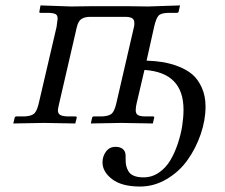

<svg xmlns="http://www.w3.org/2000/svg" viewBox="-20 -452 827 706"><path d="M188 -353Q191.9 -379.4 191.9 -382.8Q191.9 -395.5 185.1 -399.7Q178.2 -403.8 159.2 -404.8H128.9Q123 -404.8 125 -410.2L128.9 -432.1L241.2 -428.2L315.9 -429.2H450.2L524.9 -428.2L642.1 -432.1L637.2 -411.1Q637.2 -404.8 629.9 -404.8H600.1Q572.8 -404.3 563.5 -395Q554.2 -385.7 546.9 -354L519 -229Q550.8 -228 578.1 -223.6Q605.5 -219.2 635.7 -207.8Q666 -196.3 687 -178.5Q708 -160.6 721.9 -130.1Q735.8 -99.6 735.8 -60.1Q735.8 -10.3 718 41.5Q700.2 93.3 669.7 136.2Q639.2 179.2 593 206.5Q546.9 233.9 495.1 233.9Q427.7 233.9 392.3 206.8Q356.9 179.7 356.9 145Q356.9 122.6 369.9 105.2Q382.8 87.9 404.8 87.9Q422.4 87.9 432.1 96.4Q441.9 105 441.9 121.1V133.8Q441.9 147.5 444.1 157.5Q446.3 167.5 452.6 178.2Q459 189 472.9 194.6Q486.8 200.2 507.8 200.2Q538.6 200.2 564 182.9Q589.4 165.5 605.7 138.4Q622.1 111.3 633.5 77.1Q645 43 649.9 11.2Q654.8 -20.5 654.8 -48.8Q654.8 -185.5 511.2 -194.8L482.9 -74.2Q479 -58.1 479 -46.9Q479 -34.7 486.3 -29.5Q493.7 -24.4 512.2 -23.9H542Q548.3 -23.9 546.9 -19L542 2L425.8 0L314 2L318.8 -20Q320.3 -23.9 326.2 -23.9H356Q382.8 -25.4 392.3 -35.6Q401.9 -45.9 408.2 -74.2L472.2 -351.1Q474.1 -356.9 474.1 -366.2Q474.1 -380.9 465.1 -385.5Q456.1 -390.1 439.9 -390.1H312Q292.5 -390.1 280 -382.6Q267.6 -375 262.2 -351.1L198.2 -74.2Q192.9 -51.8 192.9 -46.9Q192.9 -34.7 200.7 -29.8Q208.5 -24.9 227.1 -23.9H256.8Q259.8 -23.9 261.2 -22.5Q262.7 -21 262.2 -19L256.8 2L141.1 0L28.8 2L34.2 -20Q35.6 -23.9 41 -23.9H70.8Q97.2 -25.4 106.9 -35.6Q116.7 -45.9 123 -74.2Z"/></svg>

Font: Common Serif News
Style: Italic
Weight: 450
Italic angle: -12°
Designer: Philipp H. Poll, Khaled Hosny
Foundry: Stefan Peev, Context Ltd.
Version: Version 1.026